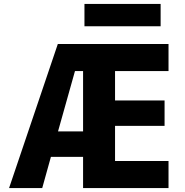

<svg xmlns="http://www.w3.org/2000/svg" viewBox="-20 -953 940 973"><path d="M408 -820V-933H794V-820ZM273 -730H834V-593H563V-444H814V-315H563V-137H834V0H401V-158H238L194 0H26ZM274 -287H401V-593H360Z"/></svg>

Font: M PLUS 1p ExtraBold
Style: Regular
Weight: 800
Version: Version 1.062